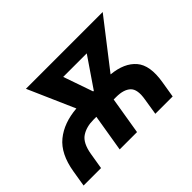

<svg xmlns="http://www.w3.org/2000/svg" viewBox="-114 -753 960 960"><g transform="rotate(-45 365.5 -273.0)"><path d="M5.4 0 19.5 -85.9Q37.1 -192.4 97.4 -241.5Q157.7 -290.5 252.4 -297.9L143.6 -545.9H686.5L493.7 -297.4Q582 -289.1 624.5 -239.7Q667 -190.4 649.4 -85.9L635.3 0H512.7L526.4 -85.9Q537.6 -149.9 512.2 -173.8Q486.8 -197.8 434.1 -197.8H416L383.3 0H260.7L293.5 -197.8H273.4Q222.7 -197.8 188.5 -175Q154.3 -152.3 143.1 -85.9L128.9 0ZM372.1 -298.8H376.5L483.9 -456.1H317.4Z"/></g></svg>

Font: Inter Semi Bold
Style: Italic
Weight: 600
Italic angle: -9.39999°
Designer: Rasmus Andersson
Foundry: rsms
Version: Version 4.000;git-3c8e0fc